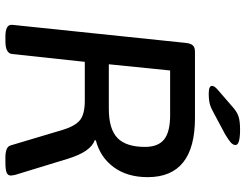

<svg xmlns="http://www.w3.org/2000/svg" viewBox="-119 -788 909 711"><g transform="rotate(90 335.5 -432.5)"><path d="M115 2Q69 2 72 -24L139 -667Q141 -684 148 -692Q155 -700 172 -700H417Q636 -700 636 -525Q636 -449 599 -399Q562 -349 500 -333L499 -329Q542 -314 568 -229L627 -36Q630 -24 630 -18Q630 -7 619 -2.5Q608 2 581 2H562Q545 2 533 -2.5Q521 -7 518 -19L461 -210Q447 -256 425 -274Q403 -292 353 -292H209L180 -23Q179 -11 167.5 -4.5Q156 2 131 2ZM218 -381H383Q458 -381 491 -413Q524 -445 524 -515Q524 -564 496 -586Q468 -608 407 -608H241ZM326 -751Q298 -751 298 -763Q298 -772 312 -784L379 -842Q395 -856 412 -861.5Q429 -867 460 -867Q487 -867 502 -863Q517 -859 517 -850Q517 -841 507.5 -832.5Q498 -824 476 -811L403 -772Q382 -760 367 -755.5Q352 -751 326 -751Z"/></g></svg>

Font: Asap Semi Expanded Semi Expanded Medium
Style: Italic
Weight: 500
Width: 6
Italic angle: -6°
Designer: Pablo Cosgaya
Foundry: Omnibus-Type
Version: Version 3.001; ttfautohint (v1.8.4.7-5d5b)